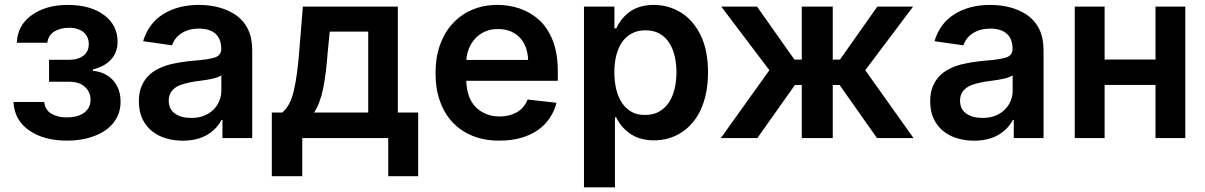

<svg xmlns="http://www.w3.org/2000/svg" viewBox="-20 -573 5004 797"><path d="M257.8 10.7Q163 10.7 101.6 -31.2Q40.1 -73.5 35.9 -149.5H163.4Q167.6 -116.1 193.5 -100.9Q219.5 -85.6 257.1 -85.6Q277.3 -85.6 295.3 -89.8Q313.2 -94.1 326.7 -103.2Q340.2 -112.2 348 -126.1Q355.8 -139.9 355.8 -159.4Q355.8 -190.7 332.7 -212Q310 -233.7 267 -233.7H183.6V-324.9H267Q288 -324.9 303.4 -330.1Q318.9 -335.2 329 -344.1Q339.1 -353 343.9 -364.7Q348.7 -376.4 348.7 -389.9Q348.7 -403.8 343.8 -416Q338.8 -428.3 328.7 -437.7Q318.5 -447.1 303.1 -452.4Q287.6 -457.7 266.7 -457.7Q231.2 -457.7 205.3 -442.1Q180.4 -426.8 176.5 -395.6H49.7Q52.9 -468.4 111.9 -510.3Q171.2 -552.6 260.7 -552.6Q356.2 -552.6 412.3 -510.3Q468 -468.4 468 -399.5Q468 -376.8 460.8 -358.1Q453.5 -339.5 440.2 -325.1Q426.8 -310.7 408 -300.6Q389.2 -290.5 365.8 -284.8V-279.1Q417.6 -274.1 448.9 -240.1Q480.5 -205.6 480.5 -151.3Q480.5 -124.6 472.7 -102.6Q464.8 -80.6 450.5 -62.7Q436.1 -44.7 416.2 -31.2Q396.3 -17.8 372.5 -8.9Q322.4 10.7 257.8 10.7Z M739 11Q703.8 11 671 1.8Q638.1 -7.5 612.7 -27.2Q587.4 -46.9 571.9 -77.9Q556.5 -109 556.5 -153.1Q556.5 -187.5 566.8 -213.1Q577.1 -238.6 594.6 -256.9Q612.2 -275.2 635.8 -286.9Q659.4 -298.7 686.4 -305.8Q731.5 -316.4 779.8 -320.7Q848.7 -326 873.2 -334.9Q898.4 -344.1 898.4 -370Q898.4 -388.5 893.3 -403.9Q888.1 -419.4 877 -430.6Q865.8 -441.8 848.2 -448Q830.6 -454.2 806.1 -454.2Q783 -454.2 764.6 -448.9Q746.1 -443.5 732.1 -434.1Q718 -424.7 708.5 -412.1Q698.9 -399.5 694.2 -384.9L574.2 -402Q596.6 -476.6 658 -514.6Q719.5 -552.6 805.4 -552.6Q893.8 -552.6 955.3 -513.1Q1027 -465.2 1027 -365.1V0H903.4V-74.9H899.1Q887.8 -51.8 866.5 -32.7Q818.5 11 739 11ZM772.4 -83.5Q803.3 -83.1 826.9 -92.7Q850.5 -102.3 866.5 -118.3Q882.5 -134.2 890.6 -154.5Q898.8 -174.7 898.8 -195.7V-259.9Q883.9 -251.1 861.3 -246.1Q838.8 -241.1 811.8 -237.9Q764.6 -232.6 729.4 -220.5Q680.4 -201.3 680.4 -155.2Q680.4 -119.7 706.3 -101.6Q732.2 -83.5 772.4 -83.5Z M1715.9 158.4H1591.6V0H1234.7V158.4H1108.3V-105.8H1151.6Q1185.7 -133.9 1199.9 -197.8Q1207.4 -230.1 1212.7 -269Q1218 -307.9 1221.6 -354.4L1237.2 -545.5H1631.4V-105.8H1715.9ZM1508.5 -105.8V-441.8H1348.7L1340.2 -354.4Q1333.8 -267.8 1321.4 -205.8Q1308.9 -143.8 1283.7 -105.8Z M2052.9 10.7Q1990.8 11 1941.6 -9.1Q1892.4 -29.1 1858.1 -65.9Q1823.9 -102.6 1805.8 -154.5Q1787.6 -206.3 1788 -269.5Q1787.6 -333.1 1806.1 -385.5Q1824.6 -437.9 1858.7 -475.1Q1892.8 -512.4 1940.5 -532.7Q1988.3 -552.9 2046.2 -552.6Q2093 -552.6 2137.4 -537.6Q2181.8 -522.7 2219.1 -489.3Q2254.3 -456.3 2274.9 -403.8Q2295.5 -351.2 2295.5 -277V-237.6H1915.5Q1918 -164.1 1956.7 -126.4Q1995.7 -89.5 2054.7 -89.5Q2092.7 -89.5 2123.2 -105.8Q2154.8 -122.5 2170.1 -159.8L2290.1 -146.3Q2281.2 -111.5 2261.7 -82.6Q2242.2 -53.6 2212.4 -32.8Q2182.5 -12.1 2142.6 -0.7Q2102.6 10.7 2052.9 10.7ZM2172.2 -324.2Q2171.5 -351.2 2163.2 -374.6Q2154.8 -398.1 2139.2 -415.3Q2123.6 -432.5 2100.7 -442.5Q2077.8 -452.4 2047.9 -452.4Q2016.7 -452.8 1992.7 -441.8Q1968.8 -430.8 1952.2 -412.6Q1935.7 -394.5 1926.5 -371.3Q1917.3 -348 1915.8 -324.2Z M2532.7 204.5H2404.1V-545.5H2530.5V-455.3H2538Q2555.8 -493.3 2586.6 -518.5Q2628.6 -552.6 2693.9 -552.6Q2754.3 -552.6 2805.4 -521.7Q2856.5 -491.1 2889.2 -425.4Q2919 -362.9 2919 -272Q2919 -225.9 2911 -187.1Q2903.1 -148.4 2888.7 -117.4Q2874.3 -86.3 2854 -62.9Q2833.8 -39.4 2809.3 -23.4Q2758.5 9.6 2694.2 9.6Q2631.4 9.6 2589.5 -22.7Q2555.4 -48.7 2538 -85.9H2532.7ZM2658.4 -95.9Q2691.8 -95.9 2716.1 -109.7Q2740.4 -123.6 2756.4 -147.5Q2772.4 -171.5 2780.2 -203.8Q2788 -236.2 2788 -272.7Q2788 -307.9 2780.7 -339.7Q2773.4 -371.4 2757.8 -395.6Q2742.2 -419.7 2717.7 -433.6Q2693.2 -447.4 2658.4 -447.1Q2626.8 -447.1 2602.8 -434.3Q2578.8 -421.5 2562.7 -398.6Q2546.5 -375.7 2538.4 -343.6Q2530.2 -311.4 2530.2 -272.7Q2530.2 -235.1 2538 -202.6Q2545.8 -170.1 2561.8 -146.1Q2577.8 -122.2 2601.7 -108.7Q2625.7 -95.2 2658.4 -95.9Z M3772 0H3620.4L3465.2 -220.2H3436.8V0H3308.2V-220.2H3279.8L3123.9 0H2972.3L3173.7 -281.6L2974.1 -545.5H3122.5L3277.7 -325.6H3308.2V-545.5H3436.8V-325.6H3466.6L3621.8 -545.5H3770.2L3571.7 -281.6Z M4023.8 11Q3988.6 11 3955.8 1.8Q3922.9 -7.5 3897.5 -27.2Q3872.2 -46.9 3856.7 -77.9Q3841.3 -109 3841.3 -153.1Q3841.3 -187.5 3851.6 -213.1Q3861.9 -238.6 3879.4 -256.9Q3897 -275.2 3920.6 -286.9Q3944.2 -298.7 3971.2 -305.8Q4016.3 -316.4 4064.6 -320.7Q4133.5 -326 4158 -334.9Q4183.2 -344.1 4183.2 -370Q4183.2 -388.5 4178.1 -403.9Q4172.9 -419.4 4161.8 -430.6Q4150.6 -441.8 4133 -448Q4115.4 -454.2 4090.9 -454.2Q4067.8 -454.2 4049.4 -448.9Q4030.9 -443.5 4016.9 -434.1Q4002.8 -424.7 3993.3 -412.1Q3983.7 -399.5 3979 -384.9L3859 -402Q3881.4 -476.6 3942.8 -514.6Q4004.3 -552.6 4090.2 -552.6Q4178.6 -552.6 4240.1 -513.1Q4311.8 -465.2 4311.8 -365.1V0H4188.2V-74.9H4183.9Q4172.6 -51.8 4151.3 -32.7Q4103.3 11 4023.8 11ZM4057.2 -83.5Q4088.1 -83.1 4111.7 -92.7Q4135.3 -102.3 4151.3 -118.3Q4167.3 -134.2 4175.4 -154.5Q4183.6 -174.7 4183.6 -195.7V-259.9Q4168.7 -251.1 4146.1 -246.1Q4123.6 -241.1 4096.6 -237.9Q4049.4 -232.6 4014.2 -220.5Q3965.2 -201.3 3965.2 -155.2Q3965.2 -119.7 3991.1 -101.6Q4017 -83.5 4057.2 -83.5Z M4900.2 0H4776.6V-220.5H4565.3V0H4441.4V-545.5H4565.3V-326H4776.6V-545.5H4900.2Z"/></svg>

Font: Linik Sans SemiBold
Style: Regular
Weight: 600
Designer: Fonts by Rasmus Andersson / Changes by Cristiano Sobral with parts from Marc Monis
Foundry: rsms
Version: Version 3.020; ttfautohint (v1.6)